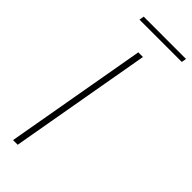

<svg xmlns="http://www.w3.org/2000/svg" viewBox="-276 -876 905 905"><g transform="rotate(45 176.5 -423.5)"><path d="M47 0 172 -710H203L78 0ZM71 -847H353L349 -823H67Z"/></g></svg>

Font: Livvic Thin
Style: Italic
Weight: 250
Italic angle: -10°
Designer: Jacques Le Bailly, Baron von Fonthausen
Version: Version 1.001; ttfautohint (v1.8.2)